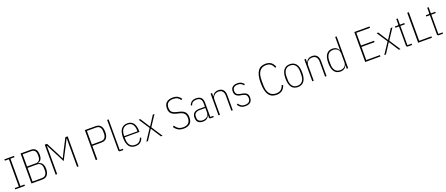

<svg xmlns="http://www.w3.org/2000/svg" viewBox="149 -2463 9763 4199"><g transform="rotate(-20 5030.5 -364.0)"><path d="M59 0V-31H153V-667H59V-698H283V-667H189V-31H283V0Z M436 -698H675Q744 -698 782.5 -657.5Q821 -617 821 -526Q821 -488 813.5 -461Q806 -434 793 -416Q780 -398 762.5 -387.5Q745 -377 725 -373V-366Q751 -363 773.5 -351Q796 -339 812.5 -317.5Q829 -296 838 -265Q847 -234 847 -192Q847 -98 807 -49Q767 0 692 0H436ZM472 -32H687Q750 -32 779 -70Q808 -108 808 -167V-216Q808 -275 779 -312.5Q750 -350 687 -350H472ZM472 -382H672Q729 -382 755.5 -414.5Q782 -447 782 -500V-549Q782 -601 755.5 -633.5Q729 -666 672 -666H472Z M1497 -501 1498 -659H1492L1412 -501L1265 -219L1119 -501L1038 -658H1033L1034 -501V0H999V-698H1052L1188 -436L1263 -283H1267L1343 -436L1479 -698H1532V0H1497Z M1932 0V-698H2181Q2260 -698 2299 -649.5Q2338 -601 2338 -507Q2338 -413 2299 -365Q2260 -317 2181 -317H1968V0ZM1968 -349H2181Q2242 -349 2270.5 -385.5Q2299 -422 2299 -477V-537Q2299 -593 2270.5 -629.5Q2242 -666 2181 -666H1968Z M2505 0Q2484 0 2475 -9Q2466 -18 2466 -39V-740H2500V-30H2573V0Z M2854 12Q2809 12 2772.5 -3.5Q2736 -19 2711 -51.5Q2686 -84 2672.5 -134Q2659 -184 2659 -254Q2659 -393 2711 -456.5Q2763 -520 2854 -520Q2945 -520 2993 -457Q3041 -394 3041 -264V-252H2696V-216Q2696 -122 2737 -70Q2778 -18 2854 -18Q2917 -18 2953 -47Q2989 -76 3008 -133L3034 -118Q3013 -55 2970 -21.5Q2927 12 2854 12ZM2854 -491Q2778 -491 2737 -438.5Q2696 -386 2696 -292V-279H3004V-292Q3004 -386 2966.5 -438.5Q2929 -491 2854 -491Z M3109 0 3279 -257 3115 -508H3154L3295 -287H3302L3445 -508H3483L3319 -258L3487 0H3449L3302 -228H3295L3147 0Z M3977 12Q3899 12 3849 -18.5Q3799 -49 3764 -103L3791 -124Q3824 -73 3866.5 -46.5Q3909 -20 3977 -20Q4141 -20 4141 -179Q4141 -245 4108.5 -281Q4076 -317 4004 -334L3943 -349Q3901 -359 3870 -373.5Q3839 -388 3819 -409.5Q3799 -431 3789.5 -460.5Q3780 -490 3780 -530Q3780 -623 3833.5 -666.5Q3887 -710 3977 -710Q4050 -710 4094.5 -684Q4139 -658 4168 -612L4140 -592Q4112 -636 4076 -657Q4040 -678 3977 -678Q3901 -678 3858.5 -643Q3816 -608 3816 -530Q3816 -464 3847.5 -432Q3879 -400 3952 -383L4012 -368Q4099 -347 4138 -303.5Q4177 -260 4177 -179Q4177 -80 4125 -34Q4073 12 3977 12Z M4609 0Q4574 0 4574 -35V-79H4567Q4553 -37 4517 -12.5Q4481 12 4426 12Q4355 12 4316 -23.5Q4277 -59 4277 -133Q4277 -206 4320.5 -242.5Q4364 -279 4444 -279H4574V-357Q4574 -429 4542.5 -459.5Q4511 -490 4449 -490Q4400 -490 4368 -469.5Q4336 -449 4318 -400L4294 -416Q4313 -465 4350.5 -492.5Q4388 -520 4450 -520Q4529 -520 4568.5 -481Q4608 -442 4608 -361V-30H4678V0ZM4430 -18Q4460 -18 4486 -27Q4512 -36 4531.5 -52.5Q4551 -69 4562.5 -93.5Q4574 -118 4574 -150V-251H4444Q4386 -251 4350 -225.5Q4314 -200 4314 -153V-116Q4314 -69 4346.5 -43.5Q4379 -18 4430 -18Z M4789 0V-508H4823V-430H4830Q4843 -471 4880.5 -495.5Q4918 -520 4973 -520Q5044 -520 5082.5 -476Q5121 -432 5121 -348V0H5087V-347Q5087 -415 5056 -452.5Q5025 -490 4965 -490Q4936 -490 4910.5 -481Q4885 -472 4865.5 -454.5Q4846 -437 4834.5 -412.5Q4823 -388 4823 -357V0Z M5414 12Q5357 12 5316.5 -10Q5276 -32 5244 -81L5270 -100Q5299 -55 5332.5 -36.5Q5366 -18 5414 -18Q5474 -18 5506.5 -45Q5539 -72 5539 -128Q5539 -179 5514.5 -204.5Q5490 -230 5434 -240L5394 -247Q5328 -258 5293.5 -289.5Q5259 -321 5259 -386Q5259 -454 5301.5 -487Q5344 -520 5411 -520Q5470 -520 5505 -499.5Q5540 -479 5564 -447L5540 -426Q5520 -453 5491.5 -471.5Q5463 -490 5412 -490Q5357 -490 5325 -464.5Q5293 -439 5293 -388Q5293 -337 5318 -312.5Q5343 -288 5399 -278L5439 -271Q5507 -259 5540 -227.5Q5573 -196 5573 -131Q5573 -60 5531 -24Q5489 12 5414 12Z M6138 12Q6083 12 6038.5 -6.5Q5994 -25 5962.5 -67.5Q5931 -110 5914 -179Q5897 -248 5897 -349Q5897 -450 5914 -519Q5931 -588 5962.5 -630.5Q5994 -673 6038.5 -691.5Q6083 -710 6138 -710Q6219 -710 6266.5 -673.5Q6314 -637 6340 -569L6310 -553Q6288 -614 6247.5 -646Q6207 -678 6138 -678Q6043 -678 5989.5 -609.5Q5936 -541 5936 -397V-301Q5936 -157 5989.5 -88.5Q6043 -20 6138 -20Q6212 -20 6253 -54Q6294 -88 6314 -153L6344 -137Q6320 -66 6271 -27Q6222 12 6138 12Z M6635 12Q6590 12 6553.5 -3.5Q6517 -19 6492 -51.5Q6467 -84 6453.5 -134Q6440 -184 6440 -254Q6440 -393 6492 -456.5Q6544 -520 6635 -520Q6726 -520 6778 -456.5Q6830 -393 6830 -254Q6830 -184 6816.5 -134Q6803 -84 6778 -51.5Q6753 -19 6716.5 -3.5Q6680 12 6635 12ZM6635 -18Q6711 -18 6752 -70Q6793 -122 6793 -216V-292Q6793 -386 6752 -438Q6711 -490 6635 -490Q6559 -490 6518 -438Q6477 -386 6477 -292V-216Q6477 -122 6518 -70Q6559 -18 6635 -18Z M6971 0V-508H7005V-430H7012Q7025 -471 7062.5 -495.5Q7100 -520 7155 -520Q7226 -520 7264.5 -476Q7303 -432 7303 -348V0H7269V-347Q7269 -415 7238 -452.5Q7207 -490 7147 -490Q7118 -490 7092.5 -481Q7067 -472 7047.5 -454.5Q7028 -437 7016.5 -412.5Q7005 -388 7005 -357V0Z M7773 -78H7766Q7752 -36 7715.5 -12Q7679 12 7625 12Q7534 12 7485 -53Q7436 -118 7436 -254Q7436 -390 7485 -455Q7534 -520 7625 -520Q7679 -520 7715.5 -496Q7752 -472 7766 -430H7773V-740H7807V0H7773ZM7631 -18Q7661 -18 7687 -27Q7713 -36 7732 -53Q7751 -70 7762 -94Q7773 -118 7773 -149V-358Q7773 -389 7762 -413.5Q7751 -438 7732 -455Q7713 -472 7687 -481Q7661 -490 7631 -490Q7554 -490 7513.5 -437.5Q7473 -385 7473 -292V-216Q7473 -122 7513.5 -70Q7554 -18 7631 -18Z M8203 0V-698H8557V-666H8239V-370H8544V-338H8239V-32H8557V0Z M8647 0 8817 -257 8653 -508H8692L8833 -287H8840L8983 -508H9021L8857 -258L9025 0H8987L8840 -228H8833L8685 0Z M9201 0Q9180 0 9171 -9Q9162 -18 9162 -39V-478H9079V-508H9138Q9153 -508 9158 -515.5Q9163 -523 9163 -538V-652H9196V-508H9299V-478H9196V-30H9294V0Z M9435 0V-698H9471V-32H9755V0Z M9921 0Q9900 0 9891 -9Q9882 -18 9882 -39V-478H9799V-508H9858Q9873 -508 9878 -515.5Q9883 -523 9883 -538V-652H9916V-508H10019V-478H9916V-30H10014V0Z"/></g></svg>

Font: IBM Plex Sans Cond ExtLt
Style: Regular
Weight: 200
Width: 3
Designer: Mike Abbink, Paul van der Laan, Pieter van Rosmalen
Foundry: Bold Monday
Version: Version 1.3